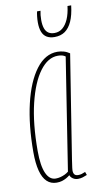

<svg xmlns="http://www.w3.org/2000/svg" viewBox="-85 -767 455 820"><g transform="rotate(-10 142.5 -357.5)"><path d="M185 10Q177 10 170 7Q163 4 158 -1Q153 -6 151 -12Q144 -6 135 -1Q126 4 116 7Q106 10 93 10Q68 10 51 -6Q34 -22 25.5 -54.5Q17 -87 17 -135Q17 -252 38.5 -343.5Q60 -435 99.5 -487.5Q139 -540 192 -540Q199 -540 206 -539Q213 -538 220 -536Q227 -534 233 -531Q239 -528 245 -524Q223 -387 209 -297.5Q195 -208 186.5 -155Q178 -102 174 -76Q170 -50 169 -41Q168 -32 168 -30Q168 -18 173 -12Q178 -6 189 -6Q197 -6 204 -8Q211 -10 220 -14L225 0Q216 4 206 7Q196 10 185 10ZM148 -28 224 -514Q217 -519 209.5 -521Q202 -523 191 -523Q148 -523 113 -476Q78 -429 57 -342.5Q36 -256 36 -137Q36 -73 50.5 -40.5Q65 -8 92 -8Q102 -8 112 -10.5Q122 -13 131.5 -17.5Q141 -22 148 -28ZM192 -604Q172 -604 158.5 -612Q145 -620 138.5 -636.5Q132 -653 132 -678Q132 -691 133.5 -704Q135 -717 137 -725H152Q150 -716 149 -706.5Q148 -697 148 -685Q148 -664 153 -649.5Q158 -635 168.5 -628Q179 -621 195 -621Q215 -621 230 -633.5Q245 -646 255 -669Q265 -692 269 -725H285Q280 -683 268 -656.5Q256 -630 237.5 -617Q219 -604 192 -604Z"/></g></svg>

Font: Georama ExtraCondensed Thin
Style: Italic
Weight: 100
Width: 2
Italic angle: -9°
Designer: Jean-Baptiste Levee
Foundry: Production Type
Version: Version 1.001